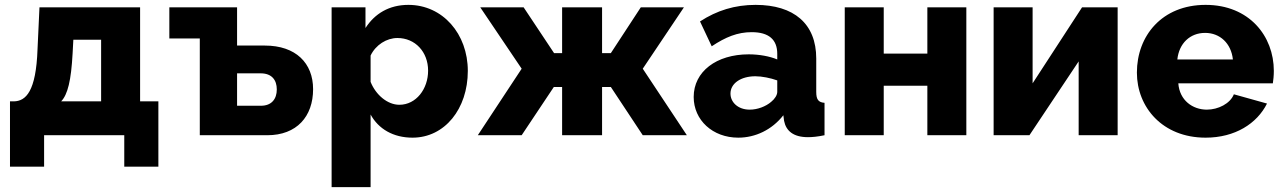

<svg xmlns="http://www.w3.org/2000/svg" viewBox="-20 -555 5266 788"><path d="M21 129H161V0H490V129H630V-139H555V-525H142L134 -353C128 -179 86 -140 37 -139H21ZM231 -139C258 -167 272 -225 278 -336L281 -392H395V-139Z M800 0H1077C1198 0 1265 -77 1265 -189C1265 -296 1194 -368 1067 -368H953V-525H675V-397H800ZM953 -121V-254H1050C1096 -254 1116 -226 1116 -188C1116 -149 1095 -121 1051 -121Z M1501 -85C1533 -26 1594 10 1673 10C1805 10 1900 -108 1900 -264C1900 -416 1797 -535 1656 -535C1577 -535 1518 -499 1480 -440V-525H1341V213H1501ZM1737 -265C1737 -190 1688 -125 1619 -125C1570 -125 1522 -166 1501 -219V-327C1522 -371 1567 -399 1611 -399C1684 -399 1737 -342 1737 -265Z M1941 0H2121L2253 -198H2287V0H2451V-198H2487L2618 0H2799L2618 -273L2787 -525H2610L2487 -337H2451V-525H2287V-337H2254L2129 -525H1951L2121 -273Z M2827 -157C2827 -62 2905 10 3010 10C3080 10 3148 -22 3195 -82L3198 -59C3206 -18 3236 8 3296 8C3313 8 3336 6 3364 0V-133C3339 -135 3330 -146 3330 -178V-315C3330 -458 3238 -535 3081 -535C2996 -535 2922 -512 2853 -467L2901 -365C2958 -403 3007 -423 3065 -423C3136 -423 3170 -392 3170 -334V-311C3139 -324 3096 -332 3053 -332C2920 -332 2827 -261 2827 -157ZM3145 -137C3123 -118 3089 -105 3057 -105C3008 -105 2978 -136 2978 -171C2978 -213 3021 -242 3080 -242C3107 -242 3142 -235 3170 -225V-178C3170 -165 3160 -149 3145 -137Z M3447 0H3607V-203H3786V0H3946V-525H3786V-335H3607V-525H3447Z M4058 0H4205L4407 -303V0H4567V-525H4421L4218 -213V-525H4058Z M4928 10C5049 10 5139 -48 5180 -130L5044 -168C5029 -130 4980 -105 4933 -105C4875 -105 4821 -143 4816 -213H5204C5206 -226 5208 -245 5208 -264C5208 -407 5107 -535 4928 -535C4749 -535 4646 -408 4646 -257C4646 -115 4751 10 4928 10ZM4812 -311C4819 -377 4864 -420 4926 -420C4987 -420 5033 -377 5040 -311Z"/></svg>

Font: FIGSv2-sans-serif ExtraBold
Style: Regular
Weight: 800
Designer: Matt McInerney, Pablo Impallari, Rodrigo Fuenzalida,Mirko Velimirovic
Foundry: Matt McInerney, Pablo Impallari, Rodrigo Fuenzalida
Version: Version 4.021;hotconv 1.0.109;makeotfexe 2.5.65596